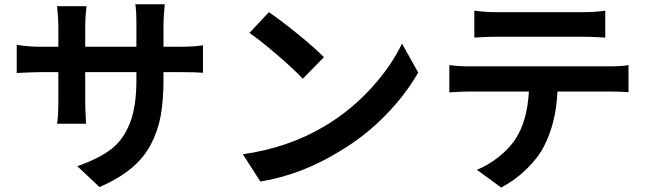

<svg xmlns="http://www.w3.org/2000/svg" viewBox="-20 -796 2970 879"><path d="M728.5 -432.6Q728.5 -336.9 715.8 -266.6Q703.1 -196.3 670.4 -134.3Q637.7 -72.3 580.1 -24.9Q522.5 22.5 435.5 60.5L334 -35.2Q433.6 -70.3 489.3 -113.3Q544.9 -156.2 574.7 -232.4Q604.5 -308.6 604.5 -427.7V-465.8H370.1V-331.1Q370.1 -303.7 374 -229.5H241.2Q247.1 -266.6 247.1 -331.1V-465.8H162.1Q142.6 -465.8 56.6 -461.9V-590.8Q109.4 -582 162.1 -582H247.1V-680.7Q247.1 -709 241.2 -767.6H376Q370.1 -714.8 370.1 -680.7V-582H604.5V-686.5Q604.5 -745.1 599.6 -776.4H734.4Q728.5 -717.8 728.5 -686.5V-582H802.7Q874 -582 909.2 -588.9V-462.9Q877.9 -465.8 803.7 -465.8H728.5Z M1210.9 -740.2Q1264.6 -704.1 1343.3 -640.1Q1421.9 -576.2 1462.9 -534.2L1366.2 -435.5Q1327.1 -477.5 1250.5 -543.5Q1173.8 -609.4 1122.1 -645.5ZM1091.8 -89.8Q1299.8 -119.1 1466.8 -218.8Q1585.9 -290 1678.7 -391.6Q1771.5 -493.2 1820.3 -596.7L1894.5 -463.9Q1836.9 -362.3 1743.7 -267.1Q1650.4 -171.9 1535.2 -103.5Q1361.3 3.9 1171.9 35.2Z M2151.4 -747.1Q2204.1 -740.2 2253.9 -740.2H2646.5Q2704.1 -740.2 2751 -747.1V-624Q2684.6 -627.9 2646.5 -627.9H2254.9Q2210 -627.9 2151.4 -624ZM2037.1 -373V-498Q2079.1 -492.2 2129.9 -492.2H2769.5Q2827.1 -492.2 2857.4 -498V-374Q2820.3 -377 2769.5 -377H2532.2Q2525.4 -231.4 2469.7 -125Q2443.4 -73.2 2390.1 -21.5Q2336.9 30.3 2274.4 62.5L2163.1 -18.6Q2214.8 -39.1 2263.2 -77.6Q2311.5 -116.2 2339.8 -159.2Q2393.6 -241.2 2401.4 -377H2129.9Q2091.8 -377 2037.1 -373Z"/></svg>

Font: Min Sans Bold
Style: Regular
Weight: 700
Designer: Jinseong-Kim, NotoSansCJK, Nunito
Foundry: Jinseong-Kim
Version: Version 1.400;Glyphs 3.1.2 (3151)